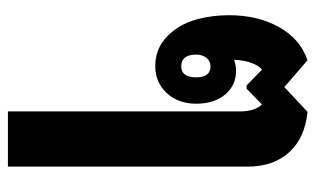

<svg xmlns="http://www.w3.org/2000/svg" viewBox="-172 -388 778 473"><g transform="rotate(90 216.5 -151.0)"><path d="M254 218V-354Q254 -389 237 -408L198 -370H190L151 -408Q140 -399 133.5 -379Q127 -359 127 -339Q139 -344 154 -344Q190 -344 212.5 -317Q235 -290 235 -246Q235 -202 209 -173.5Q183 -145 142 -145Q90 -145 56 -189Q36 -214 26.5 -250Q17 -286 17 -327Q17 -397 46 -449.5Q75 -502 128 -520L194 -463L255 -520Q319 -514 354.5 -475Q390 -436 390 -372V218ZM143 -209Q170 -209 170 -246Q170 -281 143 -281Q130 -281 122 -271Q114 -261 114 -246Q114 -209 143 -209Z"/></g></svg>

Font: Noto Sans Thai Looped UI Condensed ExtraBold
Style: Regular
Weight: 800
Width: 3
Designer: Cadson Demak Team
Foundry: Cadson Demak Co., Ltd.
Version: Version 1.000